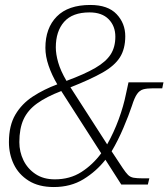

<svg xmlns="http://www.w3.org/2000/svg" viewBox="-20 -744 679 774"><path d="M197 10Q136 10 95.5 -15.5Q55 -41 35.5 -82Q16 -123 16 -171Q16 -238 42 -282Q68 -326 112.5 -355Q157 -384 211 -404Q189 -441 176 -479Q163 -517 163 -551Q163 -631 209 -677.5Q255 -724 344 -724Q415 -724 450 -687Q485 -650 485 -598Q485 -547 463.5 -513Q442 -479 393.5 -451.5Q345 -424 264 -392L412 -162Q439 -210 458.5 -263Q478 -316 488 -366L498 -412H639L634 -388H597Q573 -388 558 -384Q543 -380 532.5 -365Q522 -350 512 -318Q499 -279 477.5 -228.5Q456 -178 430 -134L475 -66Q487 -48 496 -39Q505 -30 518.5 -27.5Q532 -25 557 -25H582L576 0H469L405 -100Q368 -53 316.5 -21.5Q265 10 197 10ZM248 -418Q321 -445 364 -470Q407 -495 426 -524.5Q445 -554 445 -596Q445 -639 418 -666.5Q391 -694 341 -694Q272 -694 238.5 -656Q205 -618 205 -553Q205 -526 214.5 -492.5Q224 -459 248 -418ZM201 -21Q262 -21 308 -50.5Q354 -80 388 -126L227 -377Q167 -354 129.5 -327Q92 -300 75 -263Q58 -226 58 -171Q58 -132 74.5 -98Q91 -64 123 -42.5Q155 -21 201 -21Z"/></svg>

Font: Noto Serif SemiCondensed ExtraLight
Style: Italic
Weight: 200
Width: 4
Italic angle: -12°
Designer: Monotype Design Team
Foundry: Monotype Imaging Inc.
Version: Version 2.013